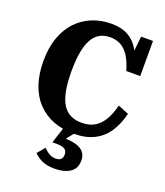

<svg xmlns="http://www.w3.org/2000/svg" viewBox="-175 -843 1054 1228"><g transform="rotate(20 352.5 -229.0)"><path d="M392 -643Q352 -643 322 -626.5Q292 -610 272 -575Q252 -540 242 -485Q232 -430 232 -354Q232 -277 242.5 -222.5Q253 -168 274 -133.5Q295 -99 328 -82.5Q361 -66 404 -66Q458 -66 494.5 -88.5Q531 -111 554.5 -153Q578 -195 592 -251L665 -221Q647 -148 612 -94.5Q577 -41 520 -12Q463 17 382 17Q305 17 242.5 -7Q180 -31 134.5 -78.5Q89 -126 65 -195.5Q41 -265 41 -355Q41 -446 66 -515.5Q91 -585 136 -632Q181 -679 241 -703Q301 -727 370 -727Q438 -727 484 -701.5Q530 -676 557.5 -629Q585 -582 597 -516L557 -541L575 -714H656V-475H561Q546 -528 523.5 -566Q501 -604 468.5 -623.5Q436 -643 392 -643ZM401 -5 333 80 330 64Q381 64 416 74Q451 84 469 106Q487 128 487 161Q487 191 476 211.5Q465 232 445 244.5Q425 257 399 263Q373 269 342 269Q291 269 257 253.5Q223 238 201 214L244 163Q254 172 265.5 182Q277 192 292.5 199Q308 206 327 206Q351 206 362.5 194.5Q374 183 374 161Q374 139 358.5 127Q343 115 299 115H273L312 -5Z"/></g></svg>

Font: Roboto Serif SemiCondensed
Style: Bold
Weight: 700
Width: 4
Designer: Greg Gazdowicz
Foundry: Commercial Type
Version: Version 1.007